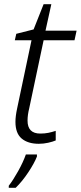

<svg xmlns="http://www.w3.org/2000/svg" viewBox="-20 -679 387 920"><path d="M166 10Q189 10 211 5Q233 0 247 -6V-52Q229 -46 211.5 -42.5Q194 -39 173 -39Q112 -39 112 -101Q112 -128 120 -160L189 -486H337L347 -532H198L226 -659H189L141 -538L58 -517L51 -486H131L62 -159Q54 -122 54 -95Q54 -40 84 -15Q114 10 166 10ZM22 221H55Q87 190 116 146Q145 102 157 71V61H104Q91 98 67 141Q43 184 22 211Z"/></svg>

Font: Noto Sans UI Light
Style: Italic
Weight: 300
Italic angle: -12°
Designer: Monotype Design Team
Foundry: Monotype Imaging Inc.
Version: Version 1.901